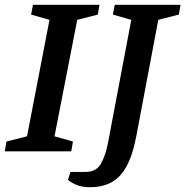

<svg xmlns="http://www.w3.org/2000/svg" viewBox="-33 -633 775 803"><path d="M-13 0 -6 -41 80 -63 174 -550 97 -572 105 -613H383L376 -572L290 -550L195 -63L272 -41L265 0ZM345 150Q310 150 287.5 140.5Q265 131 251 119L262 86H326Q370 86 389.5 51Q409 16 419 -37L516 -550L439 -572L447 -613H722L715 -572L629 -550L537 -63Q521 20 494 66.5Q467 113 429.5 131.5Q392 150 345 150Z"/></svg>

Font: Manuale SemiBold
Style: Italic
Weight: 600
Italic angle: -11°
Designer: Eduardo Tunni / Pablo Cosgaya
Foundry: Eduardo Tunni / Pablo Cosgaya
Version: Version 1.002